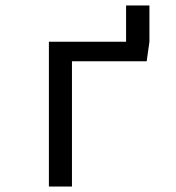

<svg xmlns="http://www.w3.org/2000/svg" viewBox="-20 -679 640 699"><path d="M439 -659V-527H158V0H242V-456H514L524 -527V-659Z"/></svg>

Font: FiraMono Nerd Font
Style: Regular
Weight: 400
Designer: Carrois Corporate & Edenspiekermann AG
Foundry: Carrois Corporate GbR & Edenspiekermann AG
Version: Version 003.206;Nerd Fonts 3.3.0